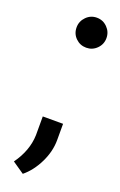

<svg xmlns="http://www.w3.org/2000/svg" viewBox="-140 -602 490 785"><g transform="rotate(20 105.5 -210.0)"><path d="M73.2 -496.6Q73.2 -523.4 92.3 -542.7Q111.3 -562 138.2 -562Q165 -562 184.1 -542.7Q203.1 -523.4 203.1 -496.6Q203.1 -469.7 184.1 -450.7Q165 -431.6 138.2 -431.6Q111.3 -431.6 92.3 -450.2Q73.2 -468.8 73.2 -496.6ZM71.3 141.6 20 106.4Q65.9 42.5 67.9 -25.4V-106.9H156.2V-36.1Q156.2 13.2 132.1 62.5Q107.9 111.8 71.3 141.6Z"/></g></svg>

Font: Vazir UI
Style: Regular-UI
Weight: 400
Designer: Saber Rastikerdar
Foundry: Saber Rastikerdar
Version: Version 30.1.0